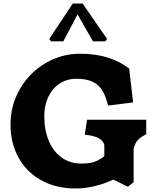

<svg xmlns="http://www.w3.org/2000/svg" viewBox="-20 -1067 886 1097"><path d="M40 -354Q40 -467.5 95 -560.8Q150 -654 241.2 -707Q332.5 -760 436 -760Q525 -760 594.5 -738.5Q664 -717 718 -675.5L740.5 -482L597.5 -464Q584 -519 564.2 -551Q544.5 -583 509.5 -599.8Q474.5 -616.5 418.5 -617Q364.5 -617.5 322.2 -590.5Q280 -563.5 256.5 -514.5Q233 -465.5 233 -404Q233 -324.5 258.5 -263Q284 -201.5 332 -167Q380 -132.5 444.5 -132.5Q491 -132.5 517.8 -141.8Q544.5 -151 568 -168.5Q572.5 -172 576 -174.5V-240Q570.5 -257.5 555.8 -269.2Q541 -281 518.2 -287.8Q495.5 -294.5 464 -297.5L477.5 -383H815.5V-300Q782.5 -283.5 766.8 -266.2Q751 -249 743.5 -216V-26L710.5 0L627.5 -41Q595.5 -25.5 559 -14Q522.5 -2.5 485.5 3.8Q448.5 10 416 10Q297 10 212.2 -38.8Q127.5 -87.5 83.8 -170.2Q40 -253 40 -354ZM592 -844 581 -831H511L423 -985L342 -831H272L261 -844L396 -1047H452Z"/></svg>

Font: TMT Limkin
Style: Regular
Weight: 400
Designer: Gabriel Drozdov
Version: Version 1.000;Glyphs 3.1.2 (3151)